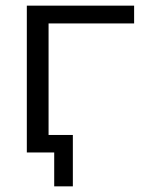

<svg xmlns="http://www.w3.org/2000/svg" viewBox="-20 -540 540 680"><path d="M152 -62H238V120H172V0H152H122H75V-520H455V-457H152Z"/></svg>

Font: Mplus 1p
Style: Regular
Weight: 400
Version: Version 1.061